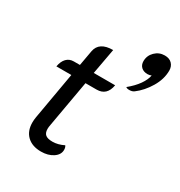

<svg xmlns="http://www.w3.org/2000/svg" viewBox="-182 -899 969 1034"><g transform="rotate(30 302.0 -382.0)"><path d="M105 -104Q105 -120 108 -138L159 -430H66Q72 -464 89.5 -482Q107 -500 134 -500H172L189 -595Q201 -659 287 -659L258 -500H391Q379 -430 316 -430H247L196 -141Q193 -126 193 -115Q193 -90 206.5 -79Q220 -68 250 -68Q284 -68 320 -86Q327 -76 327 -61Q327 -31 297 -11Q267 9 223 9Q168 9 136.5 -21Q105 -51 105 -104ZM535 -644Q531 -642 524.5 -640.5Q518 -639 512 -639Q487 -639 472.5 -652.5Q458 -666 458 -689Q458 -724 483 -748.5Q508 -773 543 -773Q572 -773 588 -756.5Q604 -740 604 -714Q604 -661 573 -609Q542 -557 498 -524Q487 -516 469 -516Q454 -516 448 -522Q486 -553 508 -584.5Q530 -616 535 -644Z"/></g></svg>

Font: K2D
Style: Italic
Weight: 400
Italic angle: -10°
Designer: Katatrad Aksorn Co.,Ltd.
Foundry: Cadson Demak Co.,Ltd.
Version: Version 1.000; ttfautohint (v1.6)